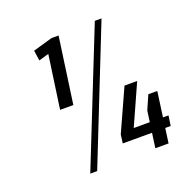

<svg xmlns="http://www.w3.org/2000/svg" viewBox="-127 -834 966 968"><g transform="rotate(-20 356.5 -350.0)"><path d="M234 -346H163L207 -656L235 -641L150 -616L142 -671L246 -701H284ZM481 -708H517L233 8H196ZM408 -125 510 -350H578L463 -94L440 -133H667L659 -79H402ZM575 -193 608 -268H656L619 0H548Z"/></g></svg>

Font: Pathway Extreme SemiCondensed
Style: Italic
Weight: 400
Width: 4
Italic angle: -8°
Version: Version 1.001;gftools[0.9.26]